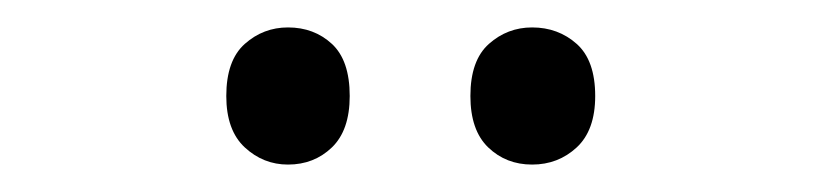

<svg xmlns="http://www.w3.org/2000/svg" viewBox="-20 -746 599 140"><path d="M145 -676Q145 -702 158.5 -714Q172 -726 190 -726Q209 -726 222 -714Q235 -702 235 -676Q235 -651 222 -638.5Q209 -626 190 -626Q172 -626 158.5 -638.5Q145 -651 145 -676ZM323 -676Q323 -702 336.5 -714Q350 -726 368 -726Q387 -726 400.5 -714Q414 -702 414 -676Q414 -651 400.5 -638.5Q387 -626 368 -626Q349 -626 336 -638.5Q323 -651 323 -676Z"/></svg>

Font: Noto Sans Devanagari SemiCondensed
Style: Regular
Weight: 400
Width: 4
Designer: Jelle Bosma - Monotype Design Team
Foundry: Monotype Imaging Inc.
Version: Version 2.006